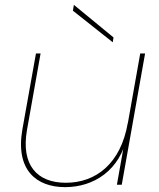

<svg xmlns="http://www.w3.org/2000/svg" viewBox="-20 -760 654 790"><path d="M577 -540H557L461 0H481ZM147 -540H128L72 -227C43 -60 130 10 248 10C365 10 474 -58 504 -202L506 -255C477 -86 374 -8 251 -8C132 -8 66 -81 91 -225ZM280 -716 444 -586 447 -606 284 -740Z"/></svg>

Font: Poppins Devanagari Thin
Style: Italic
Weight: 100
Italic angle: -10°
Designer: Ninad Kale (Devanagari), Jonny Pinhorn (Latin)
Foundry: Indian Type Foundry
Version: 4.005